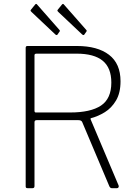

<svg xmlns="http://www.w3.org/2000/svg" viewBox="-20 -982 719 1002"><path d="M599 -14Q601 -9 598.5 -4.5Q596 0 591 0H563Q556 0 551 -9L409 -345Q405 -355 388 -355H172Q165 -355 162.5 -352Q160 -349 160 -344V-11Q160 0 150 0H124Q118 0 116 -2.5Q114 -5 114 -9V-732Q114 -742 123 -742H381Q489 -742 549 -696Q609 -650 609 -558Q609 -497 585.5 -457.5Q562 -418 527 -396.5Q492 -375 457 -366Q451 -365 453 -359L599 -14ZM346 -395Q453 -395 507 -431Q561 -467 561 -551Q561 -628 516 -665Q471 -702 380 -702H171Q160 -702 160 -694V-404Q160 -395 167 -395H346ZM164 -959Q169 -964 173 -959L290 -826Q295 -821 290 -816L281 -803Q279 -799 276 -799Q273 -799 269 -802L145 -919Q140 -924 139.5 -926Q139 -928 142 -932ZM304 -959Q309 -964 313 -959L430 -826Q435 -821 430 -816L421 -803Q419 -799 416 -799Q413 -799 409 -802L285 -919Q280 -924 279.5 -926Q279 -928 282 -932Z"/></svg>

Font: Libre Franklin Thin
Style: Regular
Weight: 100
Designer: Pablo Impallari, Rodrigo Fuenzalida, Nhung Nguyen
Foundry: Impallari Type
Version: Version 3.000